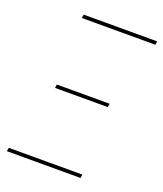

<svg xmlns="http://www.w3.org/2000/svg" viewBox="-136 -824 773 913"><g transform="rotate(20 250.5 -367.5)"><path d="M126 -717 129 -735H501L498 -717ZM387 -361H120L123 -379H390ZM8 0 11 -18H383L380 0Z"/></g></svg>

Font: Iosevka Thin
Style: Italic
Weight: 100
Italic angle: -9°
Monospace: yes
Designer: Belleve Invis
Foundry: Belleve Invis
Version: Version 32.5.0; ttfautohint (v1.8.4)